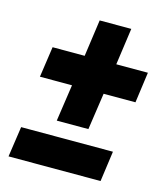

<svg xmlns="http://www.w3.org/2000/svg" viewBox="-99 -716 684 792"><g transform="rotate(15 243.0 -319.5)"><path d="M30 -130H422L404 0H11ZM342 -482H477L459 -351H323L300 -194H165L188 -351H51L70 -482H207L229 -639H364Z"/></g></svg>

Font: Fira Sans Condensed ExtraBold
Style: Italic
Weight: 800
Width: 3
Italic angle: -8°
Designer: bBox Type GmbH & Carrois Corporate GbR & Edenspiekermann AG
Foundry: bBox Type GmbH & Carrois Corporate GbR & Edenspiekermann AG
Version: Version 4.301